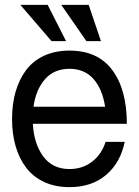

<svg xmlns="http://www.w3.org/2000/svg" viewBox="-20 -749 573 793"><path d="M176.8 -729 252.9 -579.1H192.9L64 -729ZM346.2 -729 397 -579.1H336.9L232.9 -729ZM267.1 23.9Q208 23.9 162.4 2.7Q116.7 -18.6 87.9 -56.6Q59.1 -94.7 44.4 -145.5Q29.8 -196.3 29.8 -257.8Q29.8 -319.3 44.4 -370.1Q59.1 -420.9 87.6 -459.2Q116.2 -497.6 162.1 -518.8Q208 -540 267.1 -540Q384.3 -540 444.1 -459.2Q503.9 -378.4 503.9 -237.8H418.9H115.7Q120.1 -154.8 158.7 -102.8Q197.3 -50.8 267.1 -50.8Q320.8 -50.8 360.6 -81.5Q400.4 -112.3 416 -163.1H495.1Q477.5 -77.1 418.2 -26.6Q358.9 23.9 267.1 23.9ZM267.1 -464.8Q203.6 -464.8 166 -422.1Q128.4 -379.4 118.2 -308.1H414.1Q402.8 -381.8 365.7 -423.3Q328.6 -464.8 267.1 -464.8Z"/></svg>

Font: Miedinger*
Style: Book
Weight: 400
Version: Version 001.000